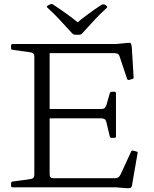

<svg xmlns="http://www.w3.org/2000/svg" viewBox="-20 -966 793 990"><path d="M529 -936Q536 -931 530 -925Q499 -897 468.5 -864.5Q438 -832 404 -794Q398 -787 390 -787H367Q359 -787 352 -794Q318 -832 287 -865Q256 -898 225 -926Q218 -932 226 -937Q229 -939 232 -940.5Q235 -942 238 -943Q246 -948 253 -943Q287 -921 321.5 -896Q356 -871 391 -843H370Q404 -871 437.5 -895.5Q471 -920 503 -941Q511 -945 518 -943Q521 -942 524 -940Q527 -938 529 -936ZM157 0V-739H236V-67Q236 -56 241 -51.5Q246 -47 257 -47H574Q584 -47 590.5 -52Q597 -57 602 -67L656 -184Q659 -192 668 -189L683 -185Q692 -183 689 -174L661 -13Q660 -5 657.5 -1Q655 3 648.5 4Q642 5 627 4L579 0ZM556 -255Q548 -255 546 -263L528 -338Q526 -347 519.5 -351.5Q513 -356 502 -356H236V-404H503Q514 -404 519.5 -409Q525 -414 529 -425L546 -485Q548 -493 557 -493H570Q578 -493 578 -484V-263Q578 -255 569 -255ZM646 -554Q638 -552 635 -560L597 -674Q594 -684 587 -688Q580 -692 569 -692H236V-739H579L639 -745Q648 -746 651.5 -744.5Q655 -743 657 -736.5Q659 -730 660 -716L669 -567Q669 -559 660 -558ZM45 0Q37 0 37 -9V-20Q37 -29 45 -30L139 -43Q149 -45 153 -50Q157 -55 157 -66V-217H236V0ZM37 -730Q37 -739 45 -739H236V-522H157V-673Q157 -684 153 -689Q149 -694 139 -696L45 -709Q37 -710 37 -719Z"/></svg>

Font: Hahmlet Light
Style: Regular
Weight: 300
Designer: Minjoo Ham & Mark Frömberg
Foundry: hypertype
Version: Version 1.002